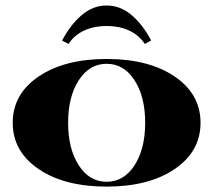

<svg xmlns="http://www.w3.org/2000/svg" viewBox="-20 -673 774 697"><path d="M228.6 -513.5 205.4 -525.8Q236 -583.9 276.9 -618.4Q317.7 -653 367.1 -653Q416.5 -653 457.4 -618.4Q498.3 -583.9 528.8 -525.8L505.7 -513.5Q483.8 -546.3 448 -562.5Q412.2 -578.7 367.1 -578.7Q322.1 -578.7 286.3 -562.5Q250.4 -546.3 228.6 -513.5ZM266 -381.8Q227.3 -322.1 227.3 -227.3Q227.3 -132.4 266 -72.8Q304.6 -13.1 367.1 -13.1Q429.6 -13.1 468.3 -72.8Q507 -132.4 507 -227.3Q507 -322.1 468.3 -381.8Q429.6 -441.4 367.1 -441.4Q304.6 -441.4 266 -381.8ZM120 -59.4Q26.2 -123.3 26.2 -227.3Q26.2 -331.3 120 -395.1Q213.7 -458.9 367.1 -458.9Q520.5 -458.9 614.3 -395.1Q708 -331.3 708 -227.3Q708 -123.3 614.3 -59.4Q520.5 4.4 367.1 4.4Q213.7 4.4 120 -59.4Z"/></svg>

Font: Wabroye
Style: Medium
Weight: 500
Designer: gluk
Foundry: gluk
Version: Version 0.14